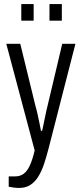

<svg xmlns="http://www.w3.org/2000/svg" viewBox="-20 -742 401 947"><path d="M74 185Q61 185 47 183Q33 181 23 179V128H55Q78 128 95.5 116Q113 104 126.5 75.5Q140 47 151 0L11 -526H80L156 -215Q160 -203 164.5 -182Q169 -161 174 -138Q179 -115 182 -97H188Q191 -111 194.5 -127.5Q198 -144 201.5 -161.5Q205 -179 208.5 -195Q212 -211 215 -222L287 -526H352L221 -15Q210 28 198 64.5Q186 101 169.5 128Q153 155 130 170Q107 185 74 185ZM85 -640V-722H146V-640ZM224 -640V-722H285V-640Z"/></svg>

Font: Archivo Condensed Light
Style: Regular
Weight: 300
Width: 3
Designer: Hector Gatti
Foundry: Omnibus-Type
Version: Version 2.001